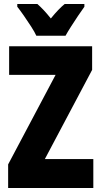

<svg xmlns="http://www.w3.org/2000/svg" viewBox="-20 -947 511 967"><path d="M450 0H21V-119L260 -570H26V-714H444V-595L206 -146H450ZM163 -767Q155 -785 137 -813Q119 -841 99.5 -869Q80 -897 67 -913V-927H168Q183 -914 200 -896Q217 -878 236 -854Q276 -903 306 -927H405V-913Q391 -894 373 -867Q355 -840 338 -813.5Q321 -787 310 -767Z"/></svg>

Font: Noto Sans Malayalam ExtraCondensed Black
Style: Regular
Weight: 900
Width: 2
Designer: Jelle Bosma - Monotype Design Team
Foundry: Monotype Imaging Inc.
Version: Version 2.104; ttfautohint (v1.8.4.7-5d5b)